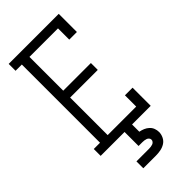

<svg xmlns="http://www.w3.org/2000/svg" viewBox="-293 -800 1085 1085"><g transform="rotate(-45 250.0 -257.5)"><path d="M29 0V-55H79V-680H29V-735H429V-590H368V-680H140V-410H361V-355H140V-55H368V-145H429V0ZM150 220V165H250Q258 165 265.5 164Q273 163 280 160.5Q287 158 292 152Q297 146 297 138Q297 131 292 125Q287 119 280 116.5Q273 114 265.5 113Q258 112 250 112H220V0H280V58Q296 61 310 67Q324 73 335.5 83.5Q347 94 352.5 108.5Q358 123 358 138Q358 157 349 175Q340 193 323.5 203Q307 213 288 216.5Q269 220 250 220Z"/></g></svg>

Font: Iosevka Slab Light
Style: Regular
Weight: 300
Monospace: yes
Designer: Belleve Invis
Foundry: Belleve Invis
Version: Version 11.1.0; ttfautohint (v1.8.3)